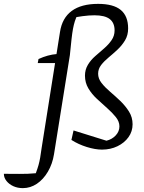

<svg xmlns="http://www.w3.org/2000/svg" viewBox="-144 -765 746 992"><path d="M-26 207Q-53 207 -75 197Q-97 187 -110.5 170Q-124 153 -124 133Q-90 133 -45 133.5Q0 134 41 130Q50 106 55 88Q60 70 63.5 50Q67 30 71 0L166 -600Q177 -672 226.5 -708.5Q276 -745 363 -745Q442 -745 480 -713.5Q518 -682 518 -618Q518 -583 502 -556.5Q486 -530 463 -508.5Q440 -487 417 -468Q394 -449 378.5 -429Q363 -409 363 -384Q363 -359 380.5 -336.5Q398 -314 425 -291Q452 -268 478 -243Q504 -218 522.5 -188.5Q541 -159 541 -123Q541 -86 520 -56.5Q499 -27 463 -9.5Q427 8 383 8Q348 8 304.5 -5.5Q261 -19 225 -42L236 -91L406 -38Q435 -45 454 -65.5Q473 -86 473 -112Q473 -137 454.5 -160Q436 -183 410 -206Q384 -229 357 -254Q330 -279 312.5 -308.5Q295 -338 295 -374Q295 -405 310 -430Q325 -455 348 -475Q371 -495 394 -515Q417 -535 432.5 -557.5Q448 -580 448 -608Q448 -647 423 -666.5Q398 -686 344 -686Q316 -686 282.5 -681.5Q249 -677 210 -669L258 -692Q248 -672 242.5 -654.5Q237 -637 233 -615.5Q229 -594 225.5 -562Q222 -530 217 -480L135 32Q127 82 103.5 122Q80 162 46.5 184.5Q13 207 -26 207ZM51 -439 55 -460Q79 -471 102.5 -477.5Q126 -484 151 -486H183L173 -439Z"/></svg>

Font: Piazzolla Thin
Style: Italic
Weight: 400
Italic angle: -11.3°
Version: Version 2.005